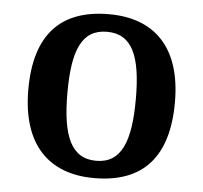

<svg xmlns="http://www.w3.org/2000/svg" viewBox="-45 -595 689 651"><g transform="rotate(5 299.5 -269.0)"><path d="M298 10C463 10 549 -82 549 -270C549 -457 455 -548 301 -548C136 -548 50 -457 50 -270C50 -82 144 10 298 10ZM300 -49C214 -49 183 -125 183 -270C183 -415 213 -488 299 -488C385 -488 416 -415 416 -270C416 -125 386 -49 300 -49Z"/></g></svg>

Font: Noto Serif SemiBold
Style: Regular
Weight: 600
Designer: Monotype Design Team
Foundry: Monotype Imaging Inc.
Version: Version 2.013